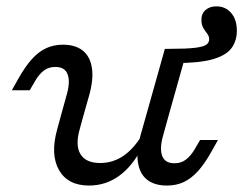

<svg xmlns="http://www.w3.org/2000/svg" viewBox="-20 -565 758 598"><path d="M525 -368.5 508.9 -412.9Q561.3 -412.9 587.5 -416.1Q613.7 -419.4 622.6 -425.8Q631.5 -432.3 631.5 -442.7Q631.5 -452.4 625.4 -460.1Q619.4 -467.7 613.3 -477.8Q607.3 -487.9 607.3 -503.2Q607.3 -522.6 620.2 -533.9Q633.1 -545.2 654 -545.2Q682.3 -545.2 700 -524.6Q717.7 -504 717.7 -469.4Q717.7 -437.9 701.2 -415.3Q684.7 -392.7 643.1 -380.6Q601.6 -368.5 525 -368.5ZM240.3 -206.5 229 -165.3Q213.7 -113.7 230.2 -85.5Q246.8 -57.3 291.9 -57.3Q331.5 -57.3 364.1 -79.4Q396.8 -101.6 423.4 -146V-107.3Q393.5 -48.4 351.6 -17.7Q309.7 12.9 257.3 12.9Q191.1 12.9 163.7 -35.5Q136.3 -83.9 158.1 -162.1L170.2 -206.5ZM170.2 -206.5 188.7 -273.4Q199.2 -312.1 190.3 -334.3Q181.5 -356.5 152.4 -356.5Q131.5 -356.5 116.5 -345.2Q101.6 -333.9 89.5 -312.9L72.6 -283.9H16.9L36.3 -318.5Q58.1 -357.3 79 -380.6Q100 -404 123.8 -414.9Q147.6 -425.8 175.8 -425.8Q214.5 -425.8 237.5 -407.7Q260.5 -389.5 266.1 -354.4Q271.8 -319.4 258.1 -269.4L240.3 -206.5ZM435.5 -206.5 493.5 -412.9H563.7L505.6 -206.5ZM487.1 -139.5Q476.6 -100.8 485.5 -78.6Q494.4 -56.5 523.4 -56.5Q544.4 -56.5 559.3 -68.1Q574.2 -79.8 586.3 -100L603.2 -129H658.9L639.5 -94.4Q618.5 -56.5 597.2 -32.7Q575.8 -8.9 552.4 2Q529 12.9 500 12.9Q461.3 12.9 438.3 -5.2Q415.3 -23.4 409.7 -58.5Q404 -93.5 417.7 -143.5L435.5 -206.5H505.6Z"/></svg>

Font: Playfair 5pt SemiExpanded Light
Style: Italic
Weight: 300
Width: 6
Italic angle: -15.6°
Designer: Claus Eggers Sørensen
Foundry: Claus Eggers Sørensen
Version: Version 2.203